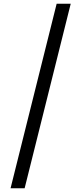

<svg xmlns="http://www.w3.org/2000/svg" viewBox="-20 -852 439 1037"><path d="M286 -832H362L113 165H37Z"/></svg>

Font: Noto Sans Gurmukhi ExtraCondensed
Style: Regular
Weight: 400
Width: 2
Designer: Jelle Bosma - Monotype Design Team
Foundry: Monotype Imaging Inc.
Version: Version 2.004; ttfautohint (v1.8.4.7-5d5b)